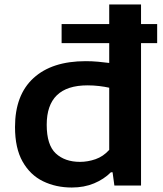

<svg xmlns="http://www.w3.org/2000/svg" viewBox="-20 -828 726 857"><path d="M300.5 9Q229.5 9 172 -19Q114.5 -47 80.8 -106.8Q47 -166.5 47 -261Q47 -404 129.5 -479.5Q212 -555 362.5 -555Q390.5 -555 417.8 -552.5Q445 -550 467.5 -547V-635.5H255V-720.5H467.5V-808H609.5V-720.5H681.5V-635.5H609.5V0H490.5L482.5 -59H475Q444 -28 399.8 -9.5Q355.5 9 300.5 9ZM337 -105.5Q372 -105.5 406.5 -117.5Q441 -129.5 467.5 -159V-436.5Q447.5 -441 422.5 -444Q397.5 -447 370.5 -447Q188.5 -447 188.5 -271Q188.5 -181 229 -143.2Q269.5 -105.5 337 -105.5Z"/></svg>

Font: Encode Sans Expanded Expanded SemiBold
Style: Regular
Weight: 600
Width: 7
Designer: Multiple Designers
Foundry: Impallari Type
Version: Version 3.000; ttfautohint (v1.8.3) -l 8 -r 50 -G 200 -x 14 